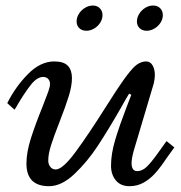

<svg xmlns="http://www.w3.org/2000/svg" viewBox="-20 -654 644 684"><path d="M173.3 -435.1Q124 -435.1 79.6 -390.1Q35.2 -345.2 5.9 -286.6L31.7 -263.2Q35.2 -267.6 38.1 -272.9Q41 -278.3 43.9 -283.2Q68.4 -324.7 90.3 -352.3Q112.3 -379.9 133.8 -379.9Q145 -379.9 151.6 -372.8Q158.2 -365.7 158.2 -354.5Q158.2 -345.2 152.1 -327.9Q146 -310.5 131.3 -273.4Q105 -208.5 89.6 -159.7Q74.2 -110.8 74.2 -71.3Q74.2 9.3 154.8 9.3Q199.2 9.3 244.9 -33.9Q290.5 -77.1 327.6 -133.3Q364.7 -189.5 410.6 -269.5Q427.7 -300.8 439.9 -320.3L447.8 -316.4L435.5 -284.2L430.2 -270.5Q405.3 -205.6 390.4 -155.8Q375.5 -106 375.5 -63.5Q375.5 -32.2 392.6 -11.5Q409.7 9.3 440.9 9.3Q468.3 9.3 490.7 -2.9Q513.2 -15.1 532.2 -36.1Q551.3 -57.1 573.2 -90.3L601.1 -128.9L573.2 -151.4L544.9 -111.8Q518.1 -74.2 502.2 -59.3Q486.3 -44.4 468.8 -44.4Q448.7 -44.4 448.7 -73.2Q448.7 -88.9 456.5 -117.2L527.8 -356.9Q531.7 -374.5 531.7 -386.7Q531.7 -406.7 523.7 -420.9Q515.6 -435.1 501 -435.1Q476.1 -435.1 454.3 -411.9Q432.6 -388.7 405.8 -348.1L393.6 -330.1Q384.8 -316.9 359.4 -276.9Q295.4 -175.3 249.3 -112.8Q203.1 -50.3 178.7 -50.3Q166.5 -50.3 159.2 -59.6Q151.9 -68.8 151.9 -82.5Q151.9 -105 161.9 -136.7Q171.9 -168.5 191.9 -219.2Q213.9 -275.4 225.1 -311.8Q236.3 -348.1 236.3 -376Q236.3 -404.3 221.7 -419.7Q207 -435.1 173.3 -435.1ZM288.1 -544.4Q301.8 -544.4 315.2 -552.2Q328.6 -560.1 336.9 -573Q345.2 -585.9 345.2 -600.1Q345.2 -614.7 335.7 -624.5Q326.2 -634.3 310.5 -634.3Q296.4 -634.3 283 -626.2Q269.5 -618.2 261.2 -605Q252.9 -591.8 252.9 -577.6Q252.9 -563 262.5 -553.7Q272 -544.4 288.1 -544.4ZM502.4 -544.4Q516.6 -544.4 530 -552.2Q543.5 -560.1 551.8 -573Q560.1 -585.9 560.1 -600.1Q560.1 -615.2 550.5 -624.8Q541 -634.3 524.9 -634.3Q510.7 -634.3 497.6 -626.2Q484.4 -618.2 476.1 -605Q467.8 -591.8 467.8 -577.6Q467.8 -563 477.3 -553.7Q486.8 -544.4 502.4 -544.4Z"/></svg>

Font: Radley
Style: Italic
Weight: 400
Italic angle: -12°
Designer: Vernon Adams
Foundry: Vernon Adams
Version: Version 1.003; ttfautohint (v1.6)